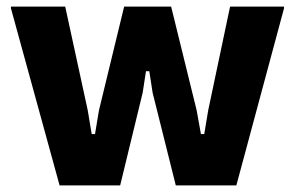

<svg xmlns="http://www.w3.org/2000/svg" viewBox="-20 -560 892 580"><path d="M13 -535V-540H177L245 -227L257 -155H267L279 -227L355 -540H497L574 -227L587 -155H597L609 -227L675 -540H838V-535L694 0H511L441 -280L431 -345H421L411 -280L343 0H160Z"/></svg>

Font: Encode Sans Normal
Style: Bold
Weight: 700
Designer: Pablo Impallari, Andres Torresi
Foundry: Pablo Impallari, Andres Torresi
Version: Version 1.000; ttfautohint (v1.00) -l 8 -r 50 -G 200 -x 14 -